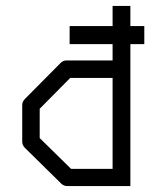

<svg xmlns="http://www.w3.org/2000/svg" viewBox="-20 -679 532 648"><path d="M360 -109V-416H217L114 -312V-213L220 -109ZM420 -51H208Q195 -51 187 -59L64 -180Q55 -189 55 -201V-324Q55 -336 64 -345L184 -466Q193 -475 204 -475H360V-530H215V-591H360V-659H420V-591H467V-530H420Z"/></svg>

Font: IBM 3270 Semi-Condensed
Style: Condensed
Weight: 400
Monospace: yes
Version: Version 2.3.1